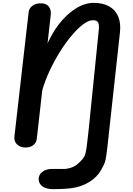

<svg xmlns="http://www.w3.org/2000/svg" viewBox="-20 -1028 929 1340"><path d="M158.5 1.5Q121.5 1.5 99.2 -20Q77 -41.5 80.5 -74L179.5 -940.5Q182.5 -970 205.8 -987.5Q229 -1005 265 -1005Q301.5 -1005 320 -982.8Q338.5 -960.5 334 -922L237 -61Q233.5 -32 212.5 -15.2Q191.5 1.5 158.5 1.5ZM348 292Q305 292 278.5 274.2Q252 256.5 250 226Q248 193.5 274.5 172.2Q301 151 342.5 151Q388.5 151 408.2 151Q428 151 432.5 151Q437 151 436.8 150.8Q436.5 150.5 442.5 150Q478 145 502.2 130.5Q526.5 116 555 83.5Q563.5 73.5 569 63Q574.5 52.5 578.8 33.2Q583 14 587.2 -21.2Q591.5 -56.5 598 -115L669 -814.5Q673.5 -856 664.8 -871.5Q656 -887 628 -887Q598.5 -887 560 -858Q521.5 -829 479.8 -779.5Q438 -730 398.5 -666.8Q359 -603.5 326.5 -534.2Q294 -465 275 -397.5Q262 -364 241.8 -349.8Q221.5 -335.5 186.5 -335.5Q173 -335.5 168.5 -364.2Q164 -393 176 -444.8Q188 -496.5 222.5 -565.5L298 -691.5Q333.5 -784 388.2 -855.5Q443 -927 507 -967.5Q571 -1008 633.5 -1008Q699 -1008 742.5 -983.2Q786 -958.5 805.2 -912Q824.5 -865.5 817 -800L740.5 -102.5Q734 -40.5 729.5 -1.2Q725 38 721.2 61.8Q717.5 85.5 713 100.5Q708.5 115.5 701.8 128.5Q695 141.5 684.5 160Q657.5 208 604.8 241Q552 274 485 284.5Q460.5 288 426.2 290Q392 292 348 292Z"/></svg>

Font: Edu SA Hand
Style: Bold
Weight: 700
Designer: Tina and Corey Anderson, Eben Sorkin, Mirko Velimirovic
Foundry: Google for Education
Version: Version 2.000